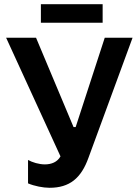

<svg xmlns="http://www.w3.org/2000/svg" viewBox="-20 -879 654 911"><path d="M174 -771H467V-859H174ZM215 12C310 12 365 -33 400 -131L609 -700H477L339 -276H329L151 -700H9L267 -137C252 -110 224 -99 193 -99C164 -99 133 -109 113 -120V-9C143 4 185 12 215 12Z"/></svg>

Font: Fixel Display SemiBold
Style: Regular
Weight: 600
Designer: AlfaBravo + MacPaw
Foundry: Kyrylo Tkachov, Marchela Mozhyna, Serhii Makarenko, Maria Weinstein, Zakhar Kryvoshyya
Version: Version 1.211